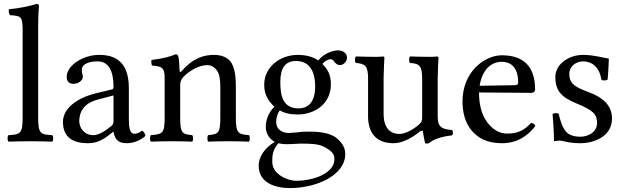

<svg xmlns="http://www.w3.org/2000/svg" viewBox="-20 -718 3171 976"><path d="M95 -122C95 -39 84 -34 23 -31C17 -25 17 -4 23 2C58 1 95 0 135 0C175 0 213 1 246 2C252 -4 252 -25 246 -31C185 -34 174 -39 174 -122V-583C174 -648 178 -688 178 -688C178 -695 174 -698 165 -698C140 -688 65 -674 25 -671C23 -663 25 -647 31 -641C89 -637 95 -634 95 -559Z M557 -48C563 -17 574 10 624 10C662 10 698 -7 719 -27C717 -39 713 -48 702 -54C695 -48 678 -38 665 -38C636 -38 635 -77 635 -123V-270C635 -412 557 -439 484 -439C402 -439 319 -385 319 -328C319 -304 331 -292 354 -292C383 -292 401 -313 401 -326C401 -333 400 -340 398 -344C397 -347 396 -353 396 -364C396 -395 438 -406 476 -406C510 -406 557 -389 557 -276C557 -269 554 -265 551 -264L465 -243C369 -219 300 -166 300 -98C300 -16 356 10 426 10C461 10 491 2 535 -32L555 -48ZM557 -233V-101C557 -88 551 -81 543 -75C517 -54 483 -31 455 -31C405 -31 383 -71 383 -102C383 -147 404 -193 478 -212Z M905 -358C899 -351 893 -349 893 -358C892 -385 890 -424 885 -434C883 -439 881 -442 873 -442C845 -431 819 -422 750 -413C748 -407 750 -391 752 -385C806 -380 817 -375 817 -317V-122C817 -40 807 -36 747 -31C741 -25 741 -4 747 2C777 1 817 0 857 0C897 0 927 1 957 2C963 -4 963 -25 957 -31C906 -36 896 -40 896 -122V-286C896 -307 905 -319 913 -328C951 -365 996 -387 1035 -387C1055 -387 1076 -374 1088 -351C1098 -331 1100 -304 1100 -274V-122C1100 -40 1090 -36 1038 -31C1033 -25 1033 -4 1038 2C1068 1 1100 0 1140 0C1180 0 1216 1 1246 2C1251 -4 1251 -25 1246 -31C1190 -36 1179 -40 1179 -122V-271C1179 -326 1175 -374 1152 -405C1135 -427 1104 -439 1069 -439C1020 -439 964 -426 905 -358Z M1707 -387C1726 -387 1744 -405 1744 -425C1744 -446 1725 -462 1698 -462C1672 -462 1624 -445 1598 -411C1586 -419 1553 -439 1494 -439C1405 -439 1323 -379 1323 -287C1323 -233 1347 -202 1375 -175C1347 -151 1331 -108 1331 -74C1331 -38 1351 -10 1377 3C1323 35 1295 81 1295 124C1295 211 1377 238 1454 238C1589 238 1735 173 1735 65C1735 33 1720 8 1691 -16C1652 -48 1582 -49 1545 -49C1527 -49 1502 -47 1478 -44C1463 -43 1453 -42 1448 -42C1419 -42 1384 -56 1384 -99C1384 -119 1390 -140 1402 -157C1426 -143 1454 -136 1493 -136C1581 -136 1662 -191 1662 -289C1662 -336 1648 -363 1619 -393C1626 -403 1646 -417 1659 -417C1666 -417 1673 -414 1679 -405C1683 -397 1696 -387 1707 -387ZM1395 10C1406 13 1422 15 1435 15C1466 15 1494 12 1508 12C1558 12 1600 13 1629 29C1668 51 1680 65 1680 91C1680 163 1574 201 1484 201C1448 201 1364 172 1364 104C1364 70 1366 45 1395 10ZM1582 -279C1582 -186 1535 -167 1498 -167C1414 -167 1405 -238 1405 -302C1405 -372 1430 -408 1485 -408C1548 -408 1582 -362 1582 -279Z M1980 10C2019 10 2066 -10 2115 -50C2120 -54 2129 -56 2130 -49C2133 -24 2141 10 2141 10C2149 13 2154 12 2160 10C2182 -8 2217 -23 2278 -30C2284 -36 2284 -51 2278 -57C2214 -62 2205 -81 2205 -130V-322C2205 -352 2209 -425 2209 -425C2209 -428 2206 -431 2201 -431C2196 -430 2181 -429 2166 -429C2134 -429 2098 -430 2064 -431C2058 -425 2058 -404 2064 -398C2113 -395 2126 -383 2126 -317V-124C2126 -105 2124 -97 2110 -85C2073 -53 2035 -37 2010 -37C1980 -37 1930 -51 1930 -140V-322C1930 -352 1934 -425 1934 -425C1934 -428 1931 -431 1926 -431C1921 -430 1906 -429 1891 -429C1859 -429 1823 -430 1789 -431C1783 -425 1783 -404 1789 -398C1837 -394 1851 -383 1851 -318V-126C1851 -57 1881 10 1980 10Z M2680 -93C2643 -55 2614 -39 2556 -39C2520 -39 2478 -60 2447 -111C2427 -144 2415 -190 2415 -248L2681 -246C2693 -246 2700 -252 2700 -263C2700 -347 2670 -437 2531 -437C2444 -437 2331 -354 2331 -202C2331 -146 2345 -92 2378 -54C2412 -14 2459 10 2531 10C2607 10 2661 -25 2701 -77C2698 -87 2692 -92 2680 -93ZM2418 -282C2437 -395 2507 -404 2531 -404C2569 -404 2614 -383 2614 -299C2614 -290 2610 -285 2599 -285Z M2789 -138C2793 -89 2796 -42 2796 0C2806 -2 2816 -3 2821 -3C2828 -3 2834 -3 2841 -1C2868 6 2895 10 2932 10C2988 10 3091 -17 3091 -116C3091 -184 3042 -224 2974 -249C2914 -272 2874 -287 2874 -342C2874 -383 2910 -406 2944 -406C2966 -406 3024 -398 3037 -313C3043 -307 3063 -308 3069 -314C3072 -350 3074 -387 3075 -420C3044 -425 2996 -439 2944 -439C2870 -439 2803 -391 2803 -327C2803 -254 2836 -223 2913 -191C2996 -157 3015 -136 3015 -93C3015 -44 2967 -23 2930 -23C2891 -23 2869 -36 2859 -47C2837 -70 2826 -114 2820 -139C2814 -145 2795 -144 2789 -138Z"/></svg>

Font: Libertinus Math
Style: Regular
Weight: 400
Designer: Philipp H. Poll, Khaled Hosny
Foundry: Caleb Maclennan
Version: Version 7.050;RELEASE